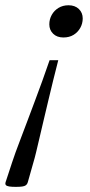

<svg xmlns="http://www.w3.org/2000/svg" viewBox="-77 -466 343 730"><path d="M-55.5 226 -31 151.5Q-26.5 137 -17.8 113.2Q-9 89.5 2.5 59Q14 28.5 27.5 -7Q41 -42.5 55.2 -80.8Q69.5 -119 84 -158.8Q98.5 -198.5 111.5 -237H144.5Q134.5 -198.5 124.8 -158.8Q115 -119 106 -80.8Q97 -42.5 88.5 -7Q80 28.5 73 59Q66 89.5 60.2 113.2Q54.5 137 50 151.5L28.5 227.5Q26.5 234.5 21.5 238.2Q16.5 242 7.2 243.2Q-2 244.5 -17 244.5Q-32.5 244.5 -42 243Q-51.5 241.5 -54.8 237.5Q-58 233.5 -55.5 226ZM164 -323.5Q139.5 -323.5 125 -337.8Q110.5 -352 110.5 -373.5Q110.5 -393 119.8 -409.5Q129 -426 145.5 -436Q162 -446 183.5 -446Q208 -446 222.8 -431.8Q237.5 -417.5 237.5 -396Q237.5 -376.5 228.2 -360Q219 -343.5 202.8 -333.5Q186.5 -323.5 164 -323.5Z"/></svg>

Font: Newsreader 16pt 16pt
Style: Italic
Weight: 400
Italic angle: -17°
Version: Version 1.003